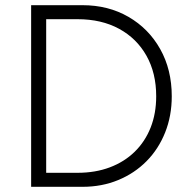

<svg xmlns="http://www.w3.org/2000/svg" viewBox="-20 -720 738 740"><path d="M100 0V-700H298Q397.5 -700 475.2 -655Q553 -610 597.5 -530.8Q642 -451.5 642 -349Q642 -273.5 616.5 -209.5Q591 -145.5 544.8 -98.8Q498.5 -52 435.5 -26Q372.5 0 298 0ZM158 -54H279Q347.5 -54 403.2 -75Q459 -96 499 -135Q539 -174 560.5 -228.2Q582 -282.5 582 -349Q582 -438.5 544.5 -505.2Q507 -572 439 -609Q371 -646 279 -646H158Z"/></svg>

Font: Geologica Thin Roman Thin
Style: Regular
Weight: 250
Version: Version 1.010;gftools[0.9.28]